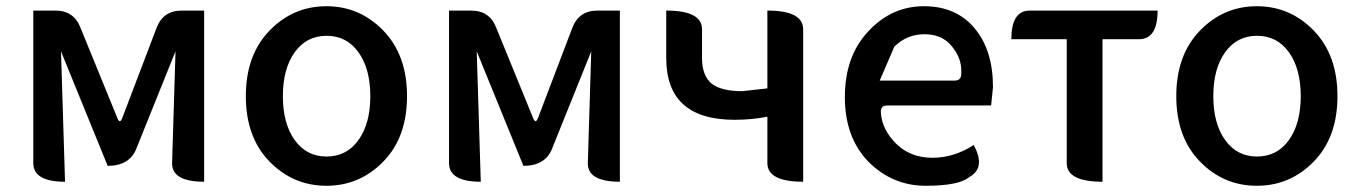

<svg xmlns="http://www.w3.org/2000/svg" viewBox="-20 -584 4366 617"><path d="M189 0Q87 0 87 -60V-550H158Q218 -550 239 -494L357 -205Q365 -184 373 -205L483 -494Q504 -550 564 -550H636V0Q532 0 533 -60L544 -419L418 -106Q396 -51 326 -51L176 -419L189 0Z M1212 -65Q1136 13 1029 13Q922 13 846 -65Q770 -143 770 -275Q770 -407 846 -485.5Q922 -564 1029 -564Q1136 -564 1212 -485.5Q1288 -407 1288 -275Q1288 -143 1212 -65ZM889 -275Q889 -187 927 -134Q965 -81 1029.5 -81Q1094 -81 1132 -134Q1170 -187 1170 -275Q1170 -363 1132 -416Q1094 -469 1029.5 -469Q965 -469 927 -416Q889 -363 889 -275Z M1525 0Q1423 0 1423 -60V-550H1494Q1554 -550 1575 -494L1693 -205Q1701 -184 1709 -205L1819 -494Q1840 -550 1900 -550H1972V0Q1868 0 1869 -60L1880 -419L1754 -106Q1732 -51 1662 -51L1512 -419L1525 0Z M2561 0Q2446 0 2446 -60V-209Q2395 -199 2341 -199Q2121 -199 2121 -397V-550Q2236 -550 2236 -490V-397Q2236 -342 2266 -316Q2297 -291 2365 -291L2446 -300V-550Q2561 -550 2561 -490V0Z M3109 -118Q3149 -45 3095 -15Q3062 13 2955 13Q2848 13 2771 -64Q2695 -142 2695 -272Q2695 -403 2770 -483Q2845 -564 2949 -564Q3053 -564 3112 -493Q3171 -423 3171 -304L3165 -245H2830Q2808 -245 2811 -219Q2815 -167 2860 -122Q2906 -77 2976 -77Q3046 -77 3109 -118ZM2807 -325H3048Q3071 -325 3069 -352Q3071 -396 3039 -435Q3008 -474 2951 -474Q2894 -474 2854 -434Z M3523 0Q3408 0 3408 -60V-458H3230Q3230 -550 3289 -550H3700Q3700 -458 3640 -458H3523V0Z M4202 -65Q4126 13 4019 13Q3912 13 3836 -65Q3760 -143 3760 -275Q3760 -407 3836 -485.5Q3912 -564 4019 -564Q4126 -564 4202 -485.5Q4278 -407 4278 -275Q4278 -143 4202 -65ZM3879 -275Q3879 -187 3917 -134Q3955 -81 4019.5 -81Q4084 -81 4122 -134Q4160 -187 4160 -275Q4160 -363 4122 -416Q4084 -469 4019.5 -469Q3955 -469 3917 -416Q3879 -363 3879 -275Z"/></svg>

Font: Swei Half Moon CJK TC
Style: Medium
Weight: 500
Version: Version 2.125